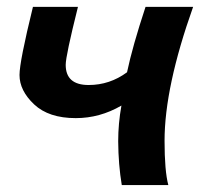

<svg xmlns="http://www.w3.org/2000/svg" viewBox="-20 -532 575 552"><path d="M345.2 -324.2Q360.8 -398.4 398.4 -512.2H535.2Q453.1 -281.2 453.1 -127.4Q453.1 -40.5 463.9 0H330.1Q320.3 -58.1 319.8 -126Q319.8 -176.8 329.1 -228.5Q267.1 -192.4 197.8 -192.4Q120.1 -192.4 78.1 -231.9Q36.1 -271.5 36.1 -316.4Q36.1 -355 74.7 -512.2H204.1Q168.9 -371.6 168.9 -345.7Q168.9 -287.6 234.9 -287.6Q295.4 -287.6 345.2 -324.2Z"/></svg>

Font: Cadman
Style: Bold Italic
Weight: 700
Italic angle: -12°
Designer: Paul James MIller
Foundry: High-Logic / Made with FontCreator
Version: Version 2.114;March 28, 2021;FontCreator 13.0.0.2683 64-bit